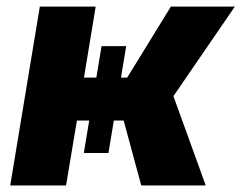

<svg xmlns="http://www.w3.org/2000/svg" viewBox="-20 -566 737 586"><path d="M11.2 0 101.6 -545.9H272L236.3 -329.1H368.2L501.5 -545.9H696.8L509.3 -272.5L607.9 0H411.1L357.4 -198.2H214.8L181.6 0ZM290 -425.3H365.2L311 -99.1H235.8Z"/></svg>

Font: Inter ExtraBold
Style: Italic
Weight: 800
Italic angle: -9.3988°
Designer: Rasmus Andersson
Foundry: rsms
Version: Version 4.001;git-66647c0bb